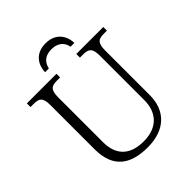

<svg xmlns="http://www.w3.org/2000/svg" viewBox="-246 -1039 1192 1192"><g transform="rotate(-45 350.0 -443.0)"><path d="M231 -771H264C275 -822 310 -844 359 -844C408 -844 445 -822 455 -771H488C486 -841 443 -896 359 -896C276 -896 233 -841 231 -771ZM352 10C509 10 590 -79 590 -210V-603C590 -672 613 -682 660 -682H685V-714H448V-682H474C520 -682 544 -672 544 -605V-212C544 -111 487 -34 360 -34C251 -34 178 -86 178 -210V-603C178 -672 201 -682 248 -682H274V-714H14V-682H40C87 -682 110 -672 110 -605V-215C110 -52 203 10 352 10Z"/></g></svg>

Font: Noto Serif Light
Style: Regular
Weight: 300
Designer: Monotype Design Team
Foundry: Monotype Imaging Inc.
Version: Version 2.013